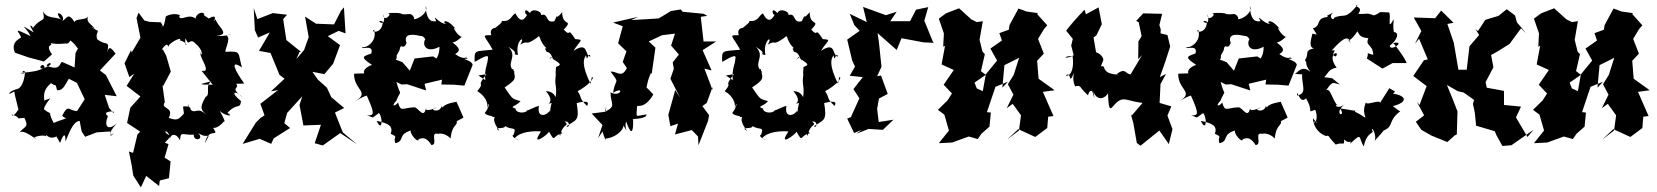

<svg xmlns="http://www.w3.org/2000/svg" viewBox="-20 -597 7199 834"><path d="M454 -128 435 -185 487 -179 440 -271 414 -291 482 -364C461 -393 452 -398 445 -366C459 -429 441 -394 402 -427C395 -448 406 -458 405 -463C391 -470 361 -490 393 -473C364 -502 355 -502 363 -528C358 -507 309 -519 304 -501C275 -546 272 -517 251 -506C267 -534 207 -561 244 -513C222 -525 183 -514 166 -549C180 -494 160 -527 122 -474C128 -478 94 -507 127 -456C53 -500 93 -481 113 -440C25 -483 66 -458 71 -435C78 -433 22 -420 45 -368L106 -347L171 -330L206 -361C169 -412 222 -393 195 -414C186 -418 197 -401 264 -408C288 -400 302 -463 276 -429C327 -391 296 -398 340 -372C333 -410 326 -401 308 -367L304 -304L252 -327C237 -333 250 -283 182 -312C193 -330 209 -322 195 -313C127 -273 165 -339 174 -304C147 -288 123 -285 68 -280C106 -269 58 -299 89 -286C88 -269 81 -215 53 -210C22 -203 0 -174 46 -202C34 -218 54 -148 60 -122C65 -128 35 -80 30 -100C82 -84 34 -80 86 -85C108 -41 85 -50 63 -19C78 -43 146 17 141 8C101 -1 177 -15 180 -4C176 -26 191 20 233 -9C208 -30 218 -18 241 24C257 -22 266 -16 264 17C274 1 293 -70 326 -72C338 -12 329 -36 350 -3L400 -22L458 -26L461 -7L477 -17C441 2 463 -37 490 -63C441 -20 433 -60 449 -92C416 -117 491 -116 472 -107ZM169 -159C181 -157 152 -195 202 -236C223 -217 219 -242 228 -205C251 -204 257 -217 279 -255L314 -237L348 -166L315 -115C278 -114 278 -149 250 -94C269 -75 285 -92 213 -63C180 -127 217 -92 177 -117C186 -123 148 -105 198 -170Z M691 -477 679 -500 630 -502 607 -508 582 -542 573 -519 590 -433 552 -369 549 -379 521 -322 542 -262 563 -277 530 -224 590 -178 546 -129 532 -63 589 -25 577 -13 558 67 540 61 552 121 559 166 592 217 615 167 671 211 674 187 714 177 721 104 695 88 712 29 696 23 723 -6C673 -28 712 -45 722 12C712 -10 743 -27 762 13C764 -30 772 -9 822 -12C819 20 871 10 840 -20C890 15 899 -37 870 26C884 -49 937 5 906 -41C899 -45 922 -29 957 -75C949 -64 972 -50 933 -118C948 -96 1002 -86 968 -107C1011 -153 1022 -119 1027 -158C976 -198 1001 -208 1036 -173C972 -220 1024 -210 1006 -233L1041 -234C1004 -286 973 -343 1031 -304C1012 -369 1030 -376 961 -372C950 -369 987 -433 964 -442C1007 -461 975 -436 918 -441C987 -446 923 -482 917 -513C895 -482 940 -549 884 -515C920 -486 855 -551 865 -520C879 -555 830 -543 830 -516C799 -541 765 -503 758 -525C774 -535 725 -543 700 -525C690 -460 681 -485 681 -485ZM779 -104C755 -77 749 -72 713 -85C739 -134 674 -123 696 -153L686 -225L689 -224L722 -286L702 -355L687 -383C670 -363 707 -427 711 -392C710 -411 775 -441 761 -422C811 -407 777 -380 786 -431C803 -387 801 -439 830 -407C874 -369 851 -339 848 -380C847 -337 898 -293 860 -284C866 -287 882 -291 856 -289L904 -229C845 -230 836 -229 899 -244C868 -227 897 -186 873 -176C840 -120 861 -119 875 -98C835 -145 818 -79 796 -147C804 -93 827 -143 775 -134Z M1281 -371 1287 -372 1224 -423 1210 -514 1227 -533 1165 -540 1098 -514 1082 -562 1087 -466 1101 -434 1152 -456 1105 -376 1155 -367 1194 -272 1216 -255 1157 -200 1188 -206 1111 -146 1129 -96 1112 -85 1091 -64 1034 28 1108 6 1158 28 1169 4 1240 -41 1215 -62 1227 -106 1293 -179 1281 -141 1298 -52 1374 -55 1347 25 1382 35 1458 -19 1531 30 1469 -22 1435 -108 1475 -128 1419 -175 1400 -216 1361 -251 1337 -285 1389 -275 1427 -320 1457 -401 1404 -440 1451 -463 1481 -452 1474 -565 1461 -550 1431 -491 1353 -494 1305 -525 1321 -436 1301 -380 1267 -340Z M1991 -85 1993 -87 1963 -155C1882 -141 1912 -119 1899 -136C1888 -101 1836 -123 1876 -130C1865 -125 1823 -107 1831 -131C1822 -77 1799 -127 1781 -131C1727 -129 1721 -108 1709 -152C1700 -137 1674 -130 1701 -159C1726 -219 1721 -168 1702 -241L1724 -230L1749 -231L1831 -204L1824 -233L1900 -251L1897 -230L1953 -229L1997 -225L2033 -315C2031 -337 1971 -342 2011 -342C2003 -357 2003 -330 1957 -362C1981 -377 1979 -387 1945 -413C1963 -411 1994 -448 1987 -436C1961 -444 1936 -500 1965 -464C1916 -529 1895 -498 1921 -492C1881 -495 1857 -545 1875 -505C1864 -504 1832 -496 1829 -571C1848 -535 1765 -499 1779 -520C1765 -545 1757 -533 1737 -535C1718 -534 1737 -544 1661 -540C1694 -542 1642 -494 1646 -535C1662 -464 1601 -519 1643 -503C1640 -444 1584 -459 1605 -467C1621 -413 1563 -385 1555 -393C1543 -377 1605 -409 1593 -365C1557 -351 1542 -351 1596 -315C1549 -300 1552 -263 1586 -279L1518 -277C1516 -206 1590 -198 1523 -157C1561 -180 1561 -177 1573 -182C1613 -94 1602 -97 1574 -95C1608 -88 1586 -77 1626 -106C1644 -87 1641 -19 1616 -72C1664 -62 1690 -51 1677 -16C1714 1 1686 -7 1697 25C1740 16 1705 -14 1768 -31C1748 -29 1807 45 1798 -4C1793 27 1818 -26 1854 33C1886 32 1842 -30 1888 -14C1873 -17 1913 -24 1937 5C1945 -68 1974 -44 1961 -81C1942 -39 1955 -35 1961 -69ZM1869 -326 1902 -327 1861 -352 1781 -343 1760 -290 1728 -327C1660 -356 1708 -314 1703 -356L1715 -378C1722 -418 1730 -373 1746 -410C1732 -448 1764 -451 1805 -441C1836 -441 1824 -399 1838 -436C1808 -421 1819 -357 1889 -394C1889 -326 1843 -328 1854 -295Z M2058 -269 2093 -275C2042 -210 2092 -248 2053 -201C2070 -191 2102 -166 2097 -126C2107 -169 2109 -133 2086 -107C2092 -91 2129 -96 2118 -88C2148 -92 2101 -93 2150 -28C2116 -49 2171 -33 2174 -49C2206 -30 2225 -50 2211 -12C2189 -3 2262 25 2216 3C2239 -25 2295 -29 2330 -26C2281 46 2360 -13 2365 -25C2394 28 2378 -10 2423 -18C2406 -34 2395 -53 2413 -6C2422 -63 2457 -48 2433 -69C2461 -72 2451 -36 2441 -49C2484 -78 2498 -71 2485 -149C2485 -149 2550 -169 2530 -137C2492 -173 2511 -169 2489 -201C2527 -220 2568 -259 2551 -263L2545 -233C2505 -316 2514 -341 2526 -357C2530 -318 2537 -380 2545 -351C2518 -353 2539 -421 2471 -376C2498 -421 2521 -425 2479 -427C2439 -488 2465 -430 2429 -468C2473 -517 2422 -479 2422 -544C2383 -497 2412 -556 2388 -505C2342 -492 2369 -558 2314 -523C2361 -534 2293 -571 2282 -540C2254 -572 2258 -531 2270 -533C2253 -502 2236 -504 2219 -539C2201 -531 2200 -502 2161 -506C2151 -500 2180 -513 2125 -471C2153 -476 2101 -485 2114 -444C2067 -445 2086 -443 2120 -381C2045 -373 2039 -383 2042 -329C2038 -323 2095 -364 2100 -350C2099 -315 2083 -300 2088 -249ZM2393 -269 2396 -280C2385 -222 2402 -231 2393 -171C2398 -159 2394 -201 2351 -201C2401 -145 2336 -141 2376 -150C2361 -91 2377 -87 2367 -116C2356 -95 2311 -81 2321 -137C2305 -135 2242 -101 2274 -120C2258 -99 2217 -109 2220 -125C2188 -136 2222 -133 2241 -158C2200 -168 2206 -170 2172 -217C2225 -254 2220 -254 2209 -298L2195 -291C2211 -283 2198 -274 2216 -284C2170 -322 2234 -348 2188 -394C2249 -356 2190 -366 2230 -358C2216 -422 2267 -449 2240 -403C2279 -427 2255 -393 2311 -432C2333 -454 2312 -422 2362 -380C2373 -371 2335 -408 2354 -372C2378 -368 2374 -348 2389 -333C2378 -366 2353 -320 2373 -349C2409 -320 2427 -318 2395 -306Z M3052 -528 3037 -537 2945 -546 2937 -556 2894 -549C2876 -538 2859 -527 2841 -517L2778 -513L2722 -510L2752 -524L2643 -499L2685 -483L2665 -409L2701 -374L2685 -328L2703 -301C2679 -255 2662 -288 2632 -286C2675 -229 2653 -261 2643 -194C2696 -226 2675 -172 2632 -196C2632 -144 2659 -137 2609 -112C2617 -155 2612 -154 2612 -112L2550 -104L2597 -54L2578 3L2597 -26C2614 33 2616 -1 2608 5C2647 4 2688 -28 2688 -52C2716 -7 2689 -41 2700 -69C2723 -2 2732 -25 2730 -78C2713 -82 2790 -77 2788 -100C2736 -93 2745 -82 2747 -133C2746 -145 2778 -118 2818 -187C2814 -189 2788 -222 2788 -214C2792 -236 2796 -260 2813 -290C2784 -304 2772 -298 2811 -277L2827 -390L2798 -417L2856 -444L2912 -451L2895 -399L2929 -360L2902 -326L2907 -298L2892 -255L2934 -173L2913 -206L2883 -98L2892 -49L2925 -60L2912 -13L2985 -32L3012 -4L3014 34L3056 -73L3060 -97L3031 -136L3050 -150L3075 -219V-206L3040 -299L3071 -291L3032 -379L3091 -417H3036L3024 -524Z M3133 -269 3168 -275C3117 -210 3167 -248 3128 -201C3145 -191 3177 -166 3172 -126C3182 -169 3184 -133 3161 -107C3167 -91 3204 -96 3193 -88C3223 -92 3176 -93 3225 -28C3191 -49 3246 -33 3249 -49C3281 -30 3300 -50 3286 -12C3264 -3 3337 25 3291 3C3314 -25 3370 -29 3405 -26C3356 46 3435 -13 3440 -25C3469 28 3453 -10 3498 -18C3481 -34 3470 -53 3488 -6C3497 -63 3532 -48 3508 -69C3536 -72 3526 -36 3516 -49C3559 -78 3573 -71 3560 -149C3560 -149 3625 -169 3605 -137C3567 -173 3586 -169 3564 -201C3602 -220 3643 -259 3626 -263L3620 -233C3580 -316 3589 -341 3601 -357C3605 -318 3612 -380 3620 -351C3593 -353 3614 -421 3546 -376C3573 -421 3596 -425 3554 -427C3514 -488 3540 -430 3504 -468C3548 -517 3497 -479 3497 -544C3458 -497 3487 -556 3463 -505C3417 -492 3444 -558 3389 -523C3436 -534 3368 -571 3357 -540C3329 -572 3333 -531 3345 -533C3328 -502 3311 -504 3294 -539C3276 -531 3275 -502 3236 -506C3226 -500 3255 -513 3200 -471C3228 -476 3176 -485 3189 -444C3142 -445 3161 -443 3195 -381C3120 -373 3114 -383 3117 -329C3113 -323 3170 -364 3175 -350C3174 -315 3158 -300 3163 -249ZM3468 -269 3471 -280C3460 -222 3477 -231 3468 -171C3473 -159 3469 -201 3426 -201C3476 -145 3411 -141 3451 -150C3436 -91 3452 -87 3442 -116C3431 -95 3386 -81 3396 -137C3380 -135 3317 -101 3349 -120C3333 -99 3292 -109 3295 -125C3263 -136 3297 -133 3316 -158C3275 -168 3281 -170 3247 -217C3300 -254 3295 -254 3284 -298L3270 -291C3286 -283 3273 -274 3291 -284C3245 -322 3309 -348 3263 -394C3324 -356 3265 -366 3305 -358C3291 -422 3342 -449 3315 -403C3354 -427 3330 -393 3386 -432C3408 -454 3387 -422 3437 -380C3448 -371 3410 -408 3429 -372C3453 -368 3449 -348 3464 -333C3453 -366 3428 -320 3448 -349C3484 -320 3502 -318 3470 -306Z M4033 -414 3995 -507 4012 -566 3959 -555 3931 -501 3943 -505H3847L3875 -546L3828 -531L3729 -567L3745 -501L3671 -537L3691 -488L3714 -463L3660 -425L3682 -333L3694 -308L3671 -268L3728 -262L3687 -210L3713 -170L3676 -88L3660 -82L3690 -19L3723 -33L3700 -16L3753 -37L3815 -33L3861 -77L3797 -67L3790 -124L3798 -169L3836 -189L3807 -269L3790 -266L3809 -307L3798 -412L3792 -453L3875 -380L3896 -431C3927 -425 3959 -419 3992 -413L4037 -411Z M4365 -488 4362 -468 4321 -453 4332 -421 4282 -386 4311 -334 4262 -274 4249 -201 4223 -213 4213 -238 4262 -272 4241 -288 4258 -362 4248 -372 4235 -424 4249 -505 4223 -501 4199 -513 4146 -561 4089 -539 4058 -516 4080 -452 4077 -394 4085 -398 4070 -317 4123 -293 4079 -229 4115 -191 4096 -161 4054 -120 4082 -99 4102 -30 4058 25 4116 22 4188 -4 4227 7 4243 -16 4278 -47 4284 -108 4267 -110 4304 -220 4358 -242 4334 -216 4343 -314 4407 -346 4383 -271 4358 -231 4382 -186 4353 -127 4379 -146 4415 -96 4406 -30 4355 9 4403 -36 4477 -2C4495 -15 4512 -28 4529 -41L4533 -90L4556 -93L4510 -198L4561 -205L4490 -256L4492 -247L4485 -333L4514 -364L4489 -428L4515 -471L4529 -487L4485 -536L4488 -540L4439 -547L4404 -560Z M4842 -272C4836 -275 4782 -269 4775 -307C4749 -322 4747 -262 4772 -335C4775 -335 4770 -361 4741 -370L4730 -434L4743 -444L4766 -492L4752 -565L4697 -535L4691 -555C4663 -526 4636 -496 4611 -464L4640 -428L4633 -399L4644 -357C4609 -337 4588 -352 4639 -354C4646 -306 4635 -265 4609 -268C4637 -294 4618 -217 4646 -282C4632 -232 4663 -208 4649 -222C4680 -228 4664 -220 4706 -183C4718 -229 4741 -174 4722 -210C4738 -152 4735 -172 4728 -202C4746 -152 4783 -172 4793 -192C4795 -122 4801 -120 4813 -133C4858 -188 4867 -158 4943 -150L4896 -95L4892 -101L4903 -62L4918 24L4934 36L5016 -30L5057 29L5073 -36L5051 -95L5068 -135L5017 -150L5021 -232L5045 -276L5018 -262C5034 -306 5049 -349 5063 -395L5051 -445L5021 -452L5022 -469L5016 -488L5028 -537L4946 -539L4915 -506L4926 -501L4939 -440L4925 -417L4924 -340L4941 -358L4891 -274C4867 -276 4870 -305 4830 -275Z M5571 -85 5573 -87 5543 -155C5462 -141 5492 -119 5479 -136C5468 -101 5416 -123 5456 -130C5445 -125 5403 -107 5411 -131C5402 -77 5379 -127 5361 -131C5307 -129 5301 -108 5289 -152C5280 -137 5254 -130 5281 -159C5306 -219 5301 -168 5282 -241L5304 -230L5329 -231L5411 -204L5404 -233L5480 -251L5477 -230L5533 -229L5577 -225L5613 -315C5611 -337 5551 -342 5591 -342C5583 -357 5583 -330 5537 -362C5561 -377 5559 -387 5525 -413C5543 -411 5574 -448 5567 -436C5541 -444 5516 -500 5545 -464C5496 -529 5475 -498 5501 -492C5461 -495 5437 -545 5455 -505C5444 -504 5412 -496 5409 -571C5428 -535 5345 -499 5359 -520C5345 -545 5337 -533 5317 -535C5298 -534 5317 -544 5241 -540C5274 -542 5222 -494 5226 -535C5242 -464 5181 -519 5223 -503C5220 -444 5164 -459 5185 -467C5201 -413 5143 -385 5135 -393C5123 -377 5185 -409 5173 -365C5137 -351 5122 -351 5176 -315C5129 -300 5132 -263 5166 -279L5098 -277C5096 -206 5170 -198 5103 -157C5141 -180 5141 -177 5153 -182C5193 -94 5182 -97 5154 -95C5188 -88 5166 -77 5206 -106C5224 -87 5221 -19 5196 -72C5244 -62 5270 -51 5257 -16C5294 1 5266 -7 5277 25C5320 16 5285 -14 5348 -31C5328 -29 5387 45 5378 -4C5373 27 5398 -26 5434 33C5466 32 5422 -30 5468 -14C5453 -17 5493 -24 5517 5C5525 -68 5554 -44 5541 -81C5522 -39 5535 -35 5541 -69ZM5449 -326 5482 -327 5441 -352 5361 -343 5340 -290 5308 -327C5240 -356 5288 -314 5283 -356L5295 -378C5302 -418 5310 -373 5326 -410C5312 -448 5344 -451 5385 -441C5416 -441 5404 -399 5418 -436C5388 -421 5399 -357 5469 -394C5469 -326 5423 -328 5434 -295Z M5767 -257 5732 -262C5748 -276 5751 -298 5786 -303C5739 -366 5803 -381 5783 -352C5751 -356 5798 -387 5764 -377C5815 -434 5838 -445 5846 -410C5824 -450 5828 -386 5876 -461C5886 -447 5884 -435 5924 -431C5908 -397 5944 -405 5945 -359C5906 -368 5930 -372 5917 -343L5985 -299L6029 -323H6086C6103 -315 6048 -393 6032 -410C6091 -422 6018 -369 6017 -399C6047 -420 6063 -458 6032 -458C6049 -434 6026 -443 6034 -514C6003 -457 6024 -526 6014 -543C5951 -546 5989 -545 5948 -530C5912 -544 5920 -534 5880 -537C5907 -573 5850 -565 5878 -577C5820 -506 5822 -541 5775 -520C5774 -502 5746 -526 5773 -543C5732 -521 5750 -538 5746 -523C5692 -518 5722 -485 5683 -474C5707 -436 5701 -448 5681 -451C5671 -415 5667 -391 5687 -387C5641 -376 5670 -363 5648 -336C5662 -320 5643 -325 5672 -285C5631 -321 5610 -270 5602 -276L5636 -274C5634 -226 5660 -191 5614 -182C5614 -221 5623 -139 5653 -170C5690 -107 5652 -108 5693 -120C5702 -100 5703 -66 5685 -63C5699 -85 5715 -41 5683 -84C5685 -21 5750 3 5746 -9C5760 0 5738 -16 5782 31C5813 18 5821 40 5818 9C5851 37 5850 -1 5845 27C5900 -25 5879 1 5904 39C5918 -31 5954 -13 5939 -34C5941 -47 5961 -6 5951 15C5985 -21 6027 -75 5990 -30C6036 -48 6007 -73 6063 -114C6063 -114 6069 -106 6030 -136C6098 -153 6089 -182 6031 -190L6040 -199L6015 -214L5975 -151C5972 -167 5901 -131 5916 -158C5889 -104 5923 -80 5906 -88C5878 -111 5845 -112 5881 -120C5860 -112 5859 -119 5801 -126C5831 -82 5765 -100 5822 -145C5785 -115 5771 -152 5793 -137C5770 -150 5757 -230 5737 -200C5770 -247 5766 -238 5800 -230Z M6338 -195 6383 -163 6378 -146 6386 -109 6392 -51 6473 -27 6480 -10 6506 37 6545 34 6641 -33 6615 -2 6565 -87 6587 -134 6513 -141V-202L6493 -206L6438 -216L6433 -240L6467 -305L6457 -358L6484 -373L6537 -406L6587 -474L6609 -453L6569 -500L6561 -530L6525 -557L6489 -528L6432 -511L6400 -462L6389 -471L6405 -445L6363 -396L6351 -294H6315L6295 -410L6299 -399L6267 -493L6294 -498L6240 -551L6214 -518L6121 -521L6154 -462L6126 -407L6144 -429L6182 -339L6165 -335L6119 -267C6138 -252 6158 -238 6177 -223L6146 -141L6134 -156L6166 -96L6130 -68L6154 -33L6198 -8L6267 20L6299 -9L6308 -13L6311 -113C6296 -152 6281 -190 6265 -228L6312 -201Z M6950 -488 6947 -468 6906 -453 6917 -421 6867 -386 6896 -334 6847 -274 6834 -201 6808 -213 6798 -238 6847 -272 6826 -288 6843 -362 6833 -372 6820 -424 6834 -505 6808 -501 6784 -513 6731 -561 6674 -539 6643 -516 6665 -452 6662 -394 6670 -398 6655 -317 6708 -293 6664 -229 6700 -191 6681 -161 6639 -120 6667 -99 6687 -30 6643 25 6701 22 6773 -4 6812 7 6828 -16 6863 -47 6869 -108 6852 -110 6889 -220 6943 -242 6919 -216 6928 -314 6992 -346 6968 -271 6943 -231 6967 -186 6938 -127 6964 -146 7000 -96 6991 -30 6940 9 6988 -36 7062 -2C7080 -15 7097 -28 7114 -41L7118 -90L7141 -93L7095 -198L7146 -205L7075 -256L7077 -247L7070 -333L7099 -364L7074 -428L7100 -471L7114 -487L7070 -536L7073 -540L7024 -547L6989 -560Z"/></svg>

Font: Asimov Aggro
Style: Condensed
Weight: 500
Designer: Google
Version: Version 2.000980; 2014